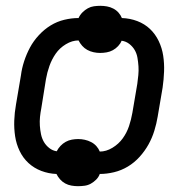

<svg xmlns="http://www.w3.org/2000/svg" viewBox="-20 -590 640 660"><path d="M248 50Q237 50 225.5 48Q214 46 204 40.5Q194 35 186.5 26.5Q179 18 174 8Q147 7 122 -2.5Q97 -12 78 -29.5Q59 -47 47.5 -71Q36 -95 32 -121.5Q28 -148 29 -175.5Q30 -203 35 -231L52 -331Q55 -355 63 -379.5Q71 -404 83 -426.5Q95 -449 113.5 -469Q132 -489 154 -502.5Q176 -516 201 -522Q226 -528 250 -528Q255 -539 263.5 -547.5Q272 -556 282 -561.5Q292 -567 303 -568.5Q314 -570 325 -570Q336 -570 347.5 -568Q359 -566 369.5 -560.5Q380 -555 387.5 -546.5Q395 -538 399 -528Q427 -527 452 -517.5Q477 -508 495.5 -490.5Q514 -473 525.5 -449Q537 -425 541 -398.5Q545 -372 544 -344.5Q543 -317 539 -289L522 -189Q518 -165 510.5 -140.5Q503 -116 490.5 -93.5Q478 -71 460 -51Q442 -31 419.5 -17.5Q397 -4 372 2Q347 8 323 8Q319 19 310.5 27.5Q302 36 292 41.5Q282 47 270.5 48.5Q259 50 248 50ZM323 -69Q345 -69 366.5 -82Q388 -95 402 -114.5Q416 -134 423.5 -156.5Q431 -179 435 -202L452 -302Q454 -317 455.5 -332Q457 -347 456 -362Q455 -377 452.5 -391.5Q450 -406 443 -418Q436 -430 424.5 -439Q413 -448 398 -450Q394 -440 386 -431.5Q378 -423 368 -417.5Q358 -412 346.5 -410Q335 -408 324 -408Q313 -408 301.5 -410.5Q290 -413 280 -418.5Q270 -424 262.5 -432.5Q255 -441 250 -451Q228 -451 206.5 -438Q185 -425 171.5 -405.5Q158 -386 150 -363.5Q142 -341 138 -318L122 -218Q119 -203 117.5 -188Q116 -173 117 -158Q118 -143 121 -128.5Q124 -114 131 -102Q138 -90 149.5 -81Q161 -72 175 -70Q180 -80 188 -88.5Q196 -97 206 -102.5Q216 -108 227 -110Q238 -112 249 -112Q260 -112 271.5 -109.5Q283 -107 293.5 -101.5Q304 -96 311.5 -87.5Q319 -79 323 -69Z"/></svg>

Font: Iosevka Md Ex Obl
Style: Regular
Weight: 500
Width: 7
Italic angle: -9°
Monospace: yes
Designer: Belleve Invis
Foundry: Belleve Invis
Version: Version 32.5.0; ttfautohint (v1.8.4)